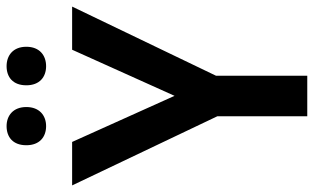

<svg xmlns="http://www.w3.org/2000/svg" viewBox="-205 -748 953 583"><g transform="rotate(-90 271.5 -456.5)"><path d="M122 -853C122 -813 147 -793 180 -793C212 -793 238 -813 238 -853C238 -893 212 -913 180 -913C147 -913 122 -894 122 -853ZM304 -853C304 -813 329 -793 362 -793C395 -793 421 -813 421 -853C421 -893 395 -913 362 -913C329 -913 304 -894 304 -853ZM272 -403 132 -714H0L210 -273V0H333V-277L543 -714H412Z"/></g></svg>

Font: Noto Sans Gujarati UI SemiCondensed SemiBold
Style: Regular
Weight: 600
Width: 4
Designer: Jelle Bosma - Monotype Design Team, Universal Thirst
Foundry: Monotype Imaging Inc.
Version: Version 2.106